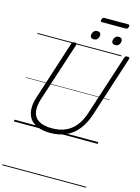

<svg xmlns="http://www.w3.org/2000/svg" viewBox="-247 -1490 1545 2118"><g transform="rotate(15 525.0 -430.5)"><path d="M419 19Q332 19 273 -5.5Q214 -30 183.5 -75Q153 -120 150 -183Q147 -246 172 -321L390 -996Q393 -1006 400 -1010.5Q407 -1015 423 -1015Q437 -1015 443.5 -1010.5Q450 -1006 446 -995L225 -316Q197 -229 207.5 -166Q218 -103 271.5 -69Q325 -35 423 -35Q511 -35 578.5 -65Q646 -95 694 -156Q742 -217 771 -309L994 -996Q997 -1006 1003.5 -1010.5Q1010 -1015 1026 -1015Q1055 -1015 1049 -995L826 -305Q791 -197 734.5 -125Q678 -53 599.5 -17Q521 19 419 19ZM615 -1103Q598 -1103 586.5 -1111.5Q575 -1120 575 -1138Q575 -1162 590 -1181.5Q605 -1201 633 -1201Q650 -1201 661.5 -1192Q673 -1183 673 -1165Q673 -1141 658.5 -1122Q644 -1103 615 -1103ZM861 -1103Q843 -1103 831.5 -1111.5Q820 -1120 820 -1138Q820 -1162 835 -1181.5Q850 -1201 878 -1201Q895 -1201 906.5 -1192Q918 -1183 918 -1165Q918 -1141 903.5 -1122Q889 -1103 861 -1103ZM654 -1309Q643 -1309 640 -1315.5Q637 -1322 641 -1334Q644 -1348 650.5 -1354.5Q657 -1361 668 -1361H941Q953 -1361 955.5 -1354Q958 -1347 955 -1334Q951 -1322 944.5 -1315.5Q938 -1309 927 -1309ZM0 490H958V500H0ZM0 -20H958V0H0ZM0 -505H958V-500H0ZM0 -1010H958V-1000H0Z"/></g></svg>

Font: Playwrite US Trad Guides
Style: Regular
Weight: 400
Designer: Veronika Burian, José Scaglione
Foundry: TypeTogether
Version: Version 1.003